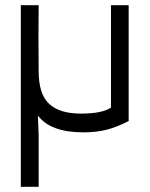

<svg xmlns="http://www.w3.org/2000/svg" viewBox="-20 -490 571 730"><path d="M401.9 -470.2H469.2V-29.8Q424.8 -6.8 385.5 3.2Q346.2 13.2 296.9 13.2Q171.9 13.2 124 -50.8L127 23.9V220.2H59.1V-470.2H127Q125.5 -343.8 127 -217.8Q127.4 -130.9 167.5 -94.5Q207.5 -58.1 287.1 -58.1Q369.6 -58.1 401.9 -81.1Z"/></svg>

Font: Kreadon
Style: Regular
Weight: 400
Designer: kohakuno
Foundry: StudioGnu
Version: Version 1.000;Glyphs 3.1.2 (3151)